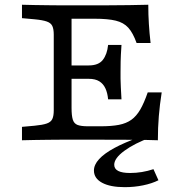

<svg xmlns="http://www.w3.org/2000/svg" viewBox="-20 -591 792 809"><path d="M235.5 -2.4Q211.3 -2.4 182.7 -2Q154 -1.6 125.4 -1.2Q96.8 -0.8 72.6 0V-56.5L125.8 -61.3Q159.7 -64.5 177 -70.6Q194.4 -76.6 200.4 -89.5Q206.5 -102.4 206.5 -125.8V-445.2Q206.5 -468.5 200.4 -481.5Q194.4 -494.4 177 -500.4Q159.7 -506.5 125.8 -509.7L72.6 -514.5V-571Q96.8 -570.2 125.4 -569.8Q154 -569.4 182.7 -569Q211.3 -568.5 235.5 -568.5H245.2H420.2Q479.8 -568.5 525 -569.4Q570.2 -570.2 604.8 -571Q604.8 -529 607.3 -489.9Q609.7 -450.8 614.5 -409.7H555.6Q540.3 -452.4 520.6 -474.2Q500.8 -496 467.7 -504Q434.7 -512.1 378.2 -512.1H281.5V-136.3Q281.5 -104 286.7 -87.1Q291.9 -70.2 306.9 -64.5Q321.8 -58.9 350.8 -58.9H404Q450 -58.9 481 -64.9Q512.1 -71 533.5 -86.3Q554.8 -101.6 571 -129.4Q587.1 -157.3 602.4 -201.6H661.3Q653.2 -150 649.2 -101.6Q645.2 -53.2 645.2 0Q600.8 -1.6 542.7 -2Q484.7 -2.4 408.9 -2.4H245.2ZM246.8 -258.9V-315.3H437.9V-258.9ZM435.5 -172.6Q433.1 -199.2 424.2 -218.5Q415.3 -237.9 398.4 -248.4Q381.5 -258.9 354 -258.9V-315.3Q395.2 -315.3 413.3 -338.7Q431.5 -362.1 435.5 -401.6H491.9Q488.7 -355.6 488.3 -331.5Q487.9 -307.3 487.9 -287.1Q487.9 -274.2 487.9 -259.3Q487.9 -244.4 489.1 -223.8Q490.3 -203.2 491.9 -172.6ZM505.6 197.6Q444.4 197.6 410.1 179Q375.8 160.5 375.8 127.4Q375.8 103.2 397.6 79.4Q419.4 55.6 461.7 32.7Q504 9.7 565.3 -12.1H615.3Q546.8 12.9 504 44.4Q461.3 75.8 461.3 103.2Q461.3 137.9 528.2 137.9Q578.2 137.9 626.6 121.8L647.6 168.5Q620.2 182.3 583.1 189.9Q546 197.6 505.6 197.6Z"/></svg>

Font: Playfair 5pt SemiExpanded Light
Style: Regular
Weight: 300
Width: 6
Designer: Claus Eggers Sørensen
Foundry: Claus Eggers Sørensen
Version: Version 2.203